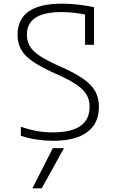

<svg xmlns="http://www.w3.org/2000/svg" viewBox="-20 -760 640 1050"><path d="M271 10Q228 10 183 3.5Q138 -3 94 -17V-67Q140 -51 181.5 -43.5Q223 -36 269 -36Q470 -36 470 -176Q470 -214 453 -243Q436 -272 395.5 -299Q355 -326 284 -357Q210 -390 164 -420.5Q118 -451 97 -486.5Q76 -522 76 -569Q76 -740 319 -740Q359 -740 404.5 -735Q450 -730 494 -721V-515H445V-681Q377 -694 315 -694Q127 -694 127 -570Q127 -535 143.5 -507Q160 -479 199 -453.5Q238 -428 306 -398Q386 -363 433 -330.5Q480 -298 500.5 -261.5Q521 -225 521 -176Q521 -85 457 -37.5Q393 10 271 10ZM208 270 330 50H269L157 270Z"/></svg>

Font: M PLUS Code Latin 60 Light
Style: Regular
Weight: 300
Width: 7
Monospace: yes
Designer: Coji Morishita
Foundry: UNDERFOREST DESIGN
Version: Version 1.005; ttfautohint (v1.8.3)